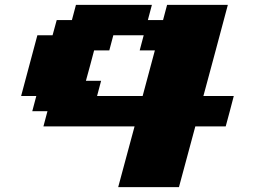

<svg xmlns="http://www.w3.org/2000/svg" viewBox="-20 -645 1040 790"><path d="M466.3 125H716.3Q727.5 83.5 750 0Q772.5 -83.5 783.7 -125H908.7Q914.6 -145.5 925.5 -187.3Q936.5 -229 941.9 -250H816.9Q834 -312.5 867.4 -437.5Q900.9 -562.5 917.5 -625H667.5L650.9 -562.5H588.4L605 -625H292.5L275.9 -562.5H213.4L196.3 -500H133.8Q122.6 -458 100.3 -375Q78.1 -292 66.9 -250H129.4L112.8 -187.5H175.3L158.7 -125H533.7Q522.5 -83.5 500 -0.2Q477.5 83 466.3 125ZM566.9 -250H379.4L396 -312.5H333.5Q339.4 -333 350.6 -375Q361.8 -417 367.2 -437.5H429.7L446.3 -500H571.3L554.7 -437.5H617.2Z"/></svg>

Font: Faithful 32x
Style: BoldOblique
Weight: 400
Foundry: Faithful Resource Pack
Version: Version 1.0; January 27, 2023